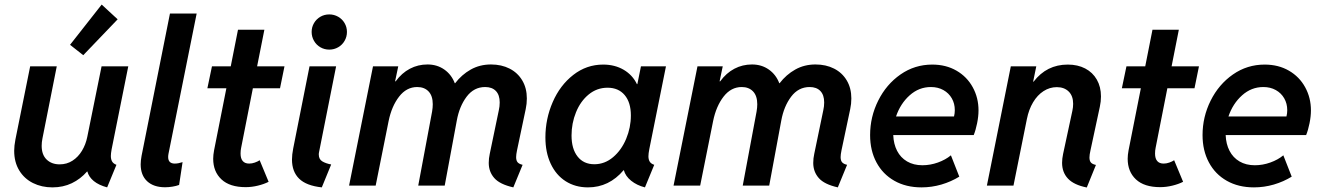

<svg xmlns="http://www.w3.org/2000/svg" viewBox="-20 -811 5776 839"><path d="M42 -152.3Q42 -173.8 47.4 -201.7L111.8 -521H228L165.5 -206.1Q162.1 -189.5 162.1 -173.8Q162.1 -134.8 183.8 -113.8Q205.6 -92.8 240.7 -92.8Q272 -92.8 296.9 -108.9Q321.8 -125 338.1 -152.1Q354.5 -179.2 361.3 -212.4L423.8 -521H540.5L467.8 -158.7Q464.4 -140.1 464.4 -129.4Q464.4 -114.7 470 -105.2Q475.6 -95.7 488.8 -90.8L448.2 7.8Q411.6 -2 389.9 -19.8Q368.2 -37.6 361.8 -61.5H360.4Q332 -28.8 293.9 -10.5Q255.9 7.8 209 7.8Q162.1 7.8 124 -11.2Q85.9 -30.3 64 -66.4Q42 -102.5 42 -152.3ZM286.1 -615.2 424.3 -791 494.1 -726.6 343.8 -569.8Z M594.7 -92.8Q594.7 -108.9 598.6 -129.9L722.7 -752H839.4L716.3 -139.2Q714.8 -131.3 714.8 -125Q714.8 -96.2 743.7 -96.2Q758.8 -96.2 777.8 -102.5L762.7 -2.9Q750 2 733.4 4.6Q716.8 7.3 701.2 7.3Q651.4 7.3 623 -19Q594.7 -45.4 594.7 -92.8Z M911.6 -117.2Q911.6 -133.8 915.5 -154.3L969.2 -425.3H886.2L906.2 -521H988.3L1020 -681.2H1135.3L1103.5 -521H1223.1L1203.6 -425.3H1085L1033.7 -165Q1031.2 -153.3 1031.2 -140.1Q1031.2 -118.2 1040.8 -107.2Q1050.3 -96.2 1068.8 -96.2Q1081.1 -96.2 1093.5 -100.6Q1106 -105 1114.7 -110.8L1153.8 -16.6Q1133.8 -6.3 1106.9 0.2Q1080.1 6.8 1053.7 6.8Q983.9 6.8 947.8 -27.1Q911.6 -61 911.6 -117.2Z M1255.9 -113.8Q1255.9 -135.3 1261.2 -162.1L1332.5 -521H1448.7L1374.5 -147.9Q1373 -141.6 1373 -136.2Q1373 -115.2 1388.2 -106Q1403.3 -96.7 1427.2 -92.3L1386.2 7.8Q1318.4 0.5 1287.1 -30.3Q1255.9 -61 1255.9 -113.8ZM1341.8 -671.4Q1341.8 -692.4 1352.1 -710Q1362.3 -727.5 1379.9 -737.8Q1397.5 -748 1418.9 -748Q1439.9 -748 1457.8 -737.8Q1475.6 -727.5 1485.8 -710Q1496.1 -692.4 1496.1 -671.4Q1496.1 -650.4 1485.8 -632.6Q1475.6 -614.7 1457.8 -604.5Q1439.9 -594.2 1418.9 -594.2Q1397.5 -594.2 1379.9 -604.5Q1362.3 -614.7 1352.1 -632.6Q1341.8 -650.4 1341.8 -671.4Z M2115.7 -99.1Q2115.7 -119.1 2120.1 -138.7L2159.7 -329.1Q2163.6 -346.2 2163.6 -363.3Q2163.6 -396 2147 -413.3Q2130.4 -430.7 2100.1 -430.7Q2050.8 -430.7 2019 -388.4Q1987.3 -346.2 1976.1 -284.2L1923.3 0H1807.6L1868.2 -323.7Q1871.1 -340.8 1871.1 -355.5Q1871.1 -392.1 1852.8 -411.4Q1834.5 -430.7 1803.2 -430.7Q1756.3 -430.7 1723.9 -388.7Q1691.4 -346.7 1678.2 -282.2L1621.6 0H1505.4L1609.9 -521H1720.2L1706.5 -455.6H1709Q1735.8 -492.2 1771.2 -510.7Q1806.6 -529.3 1848.1 -529.3Q1890.1 -529.3 1921.6 -507.1Q1953.1 -484.9 1967.3 -447.3H1968.8Q1997.6 -484.9 2037.1 -507.1Q2076.7 -529.3 2125.5 -529.3Q2171.4 -529.3 2206.8 -511.2Q2242.2 -493.2 2262.2 -459.5Q2282.2 -425.8 2282.2 -380.9Q2282.2 -357.4 2277.3 -334.5L2239.3 -154.3Q2235.4 -135.7 2235.4 -124.5Q2235.4 -109.4 2241.9 -101.8Q2248.5 -94.2 2263.7 -90.8L2223.1 7.8Q2164.1 -5.4 2139.9 -33Q2115.7 -60.5 2115.7 -99.1Z M2363.3 -210.4Q2363.3 -291.5 2395.3 -365Q2427.2 -438.5 2485.1 -483.6Q2543 -528.8 2615.7 -528.8Q2666.5 -528.8 2705.3 -506.1Q2744.1 -483.4 2763.2 -443.4H2765.1L2780.8 -521H2890.1L2817.4 -159.7Q2813.5 -140.1 2813.5 -127.9Q2813.5 -113.8 2819.3 -104.5Q2825.2 -95.2 2838.9 -90.8L2798.3 7.8Q2763.2 -1 2738 -21.2Q2712.9 -41.5 2706.1 -67.4H2705.1Q2641.6 7.8 2549.3 7.8Q2494.1 7.8 2451.9 -19Q2409.7 -45.9 2386.5 -95.5Q2363.3 -145 2363.3 -210.4ZM2736.8 -306.6Q2736.8 -363.3 2709.7 -395.5Q2682.6 -427.7 2634.8 -427.7Q2588.4 -427.7 2552.5 -398.2Q2516.6 -368.7 2497.1 -320.6Q2477.5 -272.5 2477.5 -218.8Q2477.5 -160.6 2503.9 -127Q2530.3 -93.3 2577.1 -93.3Q2622.6 -93.3 2659.2 -124.3Q2695.8 -155.3 2716.3 -204.6Q2736.8 -253.9 2736.8 -306.6Z M3533.7 -99.1Q3533.7 -119.1 3538.1 -138.7L3577.6 -329.1Q3581.5 -346.2 3581.5 -363.3Q3581.5 -396 3564.9 -413.3Q3548.3 -430.7 3518.1 -430.7Q3468.8 -430.7 3437 -388.4Q3405.3 -346.2 3394 -284.2L3341.3 0H3225.6L3286.1 -323.7Q3289.1 -340.8 3289.1 -355.5Q3289.1 -392.1 3270.8 -411.4Q3252.4 -430.7 3221.2 -430.7Q3174.3 -430.7 3141.8 -388.7Q3109.4 -346.7 3096.2 -282.2L3039.6 0H2923.3L3027.8 -521H3138.2L3124.5 -455.6H3127Q3153.8 -492.2 3189.2 -510.7Q3224.6 -529.3 3266.1 -529.3Q3308.1 -529.3 3339.6 -507.1Q3371.1 -484.9 3385.3 -447.3H3386.7Q3415.5 -484.9 3455.1 -507.1Q3494.6 -529.3 3543.5 -529.3Q3589.4 -529.3 3624.8 -511.2Q3660.2 -493.2 3680.2 -459.5Q3700.2 -425.8 3700.2 -380.9Q3700.2 -357.4 3695.3 -334.5L3657.2 -154.3Q3653.3 -135.7 3653.3 -124.5Q3653.3 -109.4 3659.9 -101.8Q3666.5 -94.2 3681.6 -90.8L3641.1 7.8Q3582 -5.4 3557.9 -33Q3533.7 -60.5 3533.7 -99.1Z M3782.2 -220.7Q3782.2 -300.3 3817.6 -371.3Q3853 -442.4 3915 -485.6Q3977.1 -528.8 4053.7 -528.8Q4113.8 -528.8 4159.7 -502.2Q4205.6 -475.6 4230.7 -429.7Q4255.9 -383.8 4255.9 -328.6Q4255.9 -302.7 4249.8 -272.5Q4243.7 -242.2 4234.9 -220.7H3883.3Q3884.8 -181.6 3900.1 -151.9Q3915.5 -122.1 3943.8 -105.5Q3972.2 -88.9 4010.7 -88.9Q4044.9 -88.9 4078.4 -100.8Q4111.8 -112.8 4135.3 -132.3L4171.9 -39.1Q4136.2 -17.1 4093.8 -4.6Q4051.3 7.8 4006.8 7.8Q3939 7.8 3888.2 -21Q3837.4 -49.8 3809.8 -101.6Q3782.2 -153.3 3782.2 -220.7ZM4148.9 -302.2Q4152.3 -315.9 4152.3 -329.6Q4152.3 -358.4 4139.2 -381.3Q4126 -404.3 4102.3 -417.5Q4078.6 -430.7 4047.9 -430.7Q3995.6 -430.7 3955.1 -394.5Q3914.6 -358.4 3895.5 -302.2Z M4621.1 -99.6Q4621.1 -117.7 4625.5 -138.2L4666 -326.7Q4669.4 -342.3 4669.4 -357.4Q4669.4 -392.1 4649.9 -411.1Q4630.4 -430.2 4598.1 -430.2Q4566.9 -430.2 4540 -412.8Q4513.2 -395.5 4494.4 -364Q4475.6 -332.5 4467.3 -291L4408.7 0H4292.5L4397 -521H4508.3L4494.6 -454.1H4496.6Q4553.7 -528.8 4646 -528.8Q4689.5 -528.8 4722.2 -511.7Q4754.9 -494.6 4772.9 -463.1Q4791 -431.6 4791 -389.6Q4791 -367.2 4786.1 -344.7L4745.1 -153.8Q4740.7 -134.8 4740.7 -122.6Q4740.7 -107.9 4747.3 -100.6Q4753.9 -93.3 4769 -90.3L4729 8.3Q4672.9 -2.9 4647 -30.3Q4621.1 -57.6 4621.1 -99.6Z M4907.7 -117.2Q4907.7 -133.8 4911.6 -154.3L4965.3 -425.3H4882.3L4902.3 -521H4984.4L5016.1 -681.2H5131.3L5099.6 -521H5219.2L5199.7 -425.3H5081.1L5029.8 -165Q5027.3 -153.3 5027.3 -140.1Q5027.3 -118.2 5036.9 -107.2Q5046.4 -96.2 5064.9 -96.2Q5077.1 -96.2 5089.6 -100.6Q5102.1 -105 5110.8 -110.8L5149.9 -16.6Q5129.9 -6.3 5103 0.2Q5076.2 6.8 5049.8 6.8Q4980 6.8 4943.8 -27.1Q4907.7 -61 4907.7 -117.2Z M5234.9 -220.7Q5234.9 -300.3 5270.3 -371.3Q5305.7 -442.4 5367.7 -485.6Q5429.7 -528.8 5506.3 -528.8Q5566.4 -528.8 5612.3 -502.2Q5658.2 -475.6 5683.3 -429.7Q5708.5 -383.8 5708.5 -328.6Q5708.5 -302.7 5702.4 -272.5Q5696.3 -242.2 5687.5 -220.7H5335.9Q5337.4 -181.6 5352.8 -151.9Q5368.2 -122.1 5396.5 -105.5Q5424.8 -88.9 5463.4 -88.9Q5497.6 -88.9 5531 -100.8Q5564.5 -112.8 5587.9 -132.3L5624.5 -39.1Q5588.9 -17.1 5546.4 -4.6Q5503.9 7.8 5459.5 7.8Q5391.6 7.8 5340.8 -21Q5290 -49.8 5262.5 -101.6Q5234.9 -153.3 5234.9 -220.7ZM5601.6 -302.2Q5605 -315.9 5605 -329.6Q5605 -358.4 5591.8 -381.3Q5578.6 -404.3 5554.9 -417.5Q5531.2 -430.7 5500.5 -430.7Q5448.2 -430.7 5407.7 -394.5Q5367.2 -358.4 5348.1 -302.2Z"/></svg>

Font: Reddit Sans Vanilla SemiBold
Style: Italic
Weight: 600
Italic angle: -11.25°
Designer: Stephen Hutchings
Version: Version 1.013